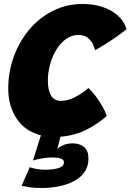

<svg xmlns="http://www.w3.org/2000/svg" viewBox="-20 -683 658 967"><path d="M190.5 264Q151 264 123.8 259.2Q96.5 254.5 89 252.5L130 159Q140.5 164 165 168Q189.5 172 202.5 172Q249.5 172 275.8 163Q302 154 302 134Q302 121 286 115.5Q270 110 245 110Q217 110 188.5 115.2Q160 120.5 146 125.5L186 -1.5Q104.5 -22.5 63 -86.8Q21.5 -151 21.5 -236Q21.5 -321 49.5 -398Q77.5 -475 128 -534.8Q178.5 -594.5 247.2 -628.8Q316 -663 397 -663Q447 -663 492.2 -649.2Q537.5 -635.5 570.5 -607.2Q603.5 -579 617.5 -536.5Q597.5 -519.5 568.2 -499Q539 -478.5 509.5 -460Q480 -441.5 458.5 -430Q458 -436 450.5 -454.8Q443 -473.5 424.8 -490.2Q406.5 -507 375 -507Q340.5 -507 312 -486.2Q283.5 -465.5 263 -431.5Q242.5 -397.5 231.8 -357Q221 -316.5 221 -276.5Q221 -232 236.2 -203.5Q251.5 -175 287.5 -175Q320.5 -175 356.2 -193Q392 -211 425.5 -239.5Q442 -225 461 -199.8Q480 -174.5 495.8 -147Q511.5 -119.5 518 -99Q473 -58.5 414.2 -29.2Q355.5 0 284.5 5.5L268.5 68Q278.5 56.5 299.2 47.8Q320 39 345.5 39Q381.5 39 403.5 57.5Q425.5 76 425.5 115Q425.5 155.5 405.2 184Q385 212.5 351 230Q317 247.5 275.2 255.8Q233.5 264 190.5 264Z"/></svg>

Font: Grandstander ExtraBold
Style: Italic
Weight: 800
Italic angle: -15°
Designer: Tyler Finck
Foundry: Etcetera Type Co
Version: Version 1.200; ttfautohint (v1.8.3)